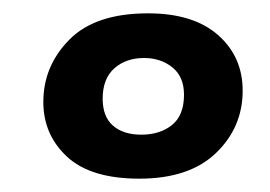

<svg xmlns="http://www.w3.org/2000/svg" viewBox="-20 -813 405 288"><path d="M189 -545Q116 -545 80.5 -578Q45 -611 45 -660Q45 -714 84 -753.5Q123 -793 202 -793Q270 -793 307 -760.5Q344 -728 344 -677Q344 -622 304 -583.5Q264 -545 189 -545ZM192 -611Q220 -611 238 -625.5Q256 -640 256 -671Q256 -698 238.5 -712Q221 -726 196 -726Q169 -726 151.5 -710.5Q134 -695 134 -665Q134 -638 149.5 -624.5Q165 -611 192 -611Z"/></svg>

Font: Literata 7pt
Style: Bold Italic
Weight: 700
Italic angle: -2°
Designer: Latin by Veronika Burian and Jose Scaglione. Greek by Irene Vlachou. Cyrillic by Vera Evstafieva
Foundry: TypeTogether
Version: Version 3.002